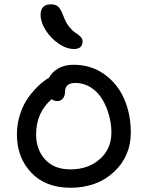

<svg xmlns="http://www.w3.org/2000/svg" viewBox="-20 -924 691 898"><path d="M326.2 -694.8Q291 -694.8 253.9 -720.2Q216.8 -745.6 193.4 -783.2Q169.9 -820.8 169.9 -854Q169.9 -903.8 217.8 -903.8Q240.2 -903.8 252.4 -892.6Q264.6 -881.3 277.8 -846.2Q287.6 -818.4 303.7 -798.6Q319.8 -778.8 333 -770.8Q346.2 -762.7 356.2 -752.7Q366.2 -742.7 366.2 -731Q366.2 -694.8 326.2 -694.8ZM309.1 -45.9Q192.9 -45.9 126 -116.7Q59.1 -187.5 59.1 -294.9Q59.1 -345.2 74.5 -391.4Q89.8 -437.5 114 -470.2Q138.2 -502.9 162.4 -525.1Q186.5 -547.4 209 -560.1Q223.1 -587.4 252.9 -604.2Q282.7 -621.1 324.2 -621.1Q405.8 -621.1 467.8 -576.9Q529.8 -532.7 560.8 -461.4Q591.8 -390.1 591.8 -304.2Q591.8 -193.4 512.7 -119.6Q433.6 -45.9 309.1 -45.9ZM148.9 -294.9Q148.9 -225.1 190.7 -178.5Q232.4 -131.8 309.1 -131.8Q392.1 -131.8 446.5 -179.4Q501 -227.1 501 -304.2Q501 -345.2 489.7 -385.7Q478.5 -426.3 458 -460.2Q437.5 -494.1 404.8 -515.1Q372.1 -536.1 333 -536.1Q284.2 -536.1 284.2 -495.1Q284.2 -474.6 273.7 -462.9Q263.2 -451.2 248 -451.2Q232.9 -451.2 221.2 -460Q148.9 -397 148.9 -294.9Z"/></svg>

Font: Shantell Sans Irregular
Style: Regular
Weight: 400
Designer: Stephen Nixon, Anya Danilova, Shantell Martin
Foundry: Arrow Type
Version: Version 1.006;[9816181b4]